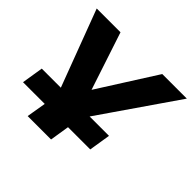

<svg xmlns="http://www.w3.org/2000/svg" viewBox="-164 -687 1050 1050"><g transform="rotate(45 361.0 -161.5)"><path d="M174 180 193 67H25L45 -58H226L205 -25L25 -503H209L324 -155H311L532 -503H722L389 -20L382 -58H565L545 67H373L355 180Z"/></g></svg>

Font: Nunito Sans 7pt Expanded ExtraBold
Style: Italic
Weight: 800
Width: 7
Italic angle: -9°
Designer: Vernon Adams
Foundry: Vernon Adams
Version: Version 3.101;gftools[0.9.27]